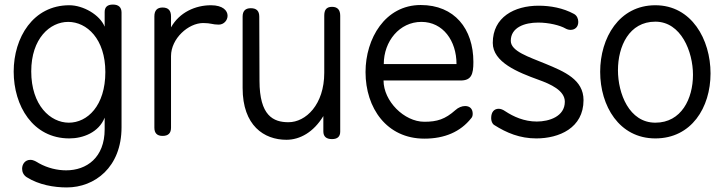

<svg xmlns="http://www.w3.org/2000/svg" viewBox="-20 -596 3176 842"><path d="M117 -283C117 -427 199 -500 279 -500C361 -500 442 -425 442 -280C442 -132 363 -58 282 -58C201 -58 117 -134 117 -283ZM439 -479C418 -531 345 -573 284 -573C125 -573 40 -431 40 -282C40 -132 124 11 284 11C344 11 413 -15 439 -80V-29C439 95 360 151 270 151C231 151 189 141 151 120C139 113 128 105 113 105C90 105 77 124 77 144C77 158 83 172 97 181C151 215 217 226 273 226C395 226 513 138 513 -38V-541C513 -564 500 -576 475 -576C451 -576 439 -565 439 -543Z M657 -36C657 -12 669 0 693 0C718 0 730 -12 730 -36V-350C730 -427 806 -495 871 -495C905 -495 912 -488 939 -488C962 -488 978 -507 978 -527C978 -549 958 -573 905 -573C837 -573 767 -542 730 -476V-524C730 -550 718 -563 693 -563C669 -563 657 -550 657 -524Z M1117 -523C1117 -548 1105 -560 1080 -560C1056 -560 1044 -548 1044 -523V-210C1044 -45 1138 17 1236 17C1295 17 1355 -16 1398 -87V-20C1398 3 1411 14 1436 14C1460 14 1472 3 1472 -19V-527C1472 -553 1460 -566 1436 -566C1410 -566 1402 -551 1402 -527V-277C1402 -137 1321 -60 1245 -60C1179 -60 1118 -88 1118 -242Z M1663 -315C1663 -415 1732 -500 1828 -500C1923 -500 1982 -417 1982 -315ZM1825 -574C1669 -574 1583 -427 1583 -280C1583 -122 1676 12 1841 12C1930 12 1999 -18 2046 -77C2051 -82 2053 -89 2053 -97C2053 -120 2039 -131 2020 -131C2006 -131 1990 -125 1977 -113C1932 -73 1897 -62 1841 -62C1752 -62 1662 -153 1662 -243H2000C2047 -243 2056 -270 2056 -324C2056 -470 1973 -574 1825 -574Z M2196 -108C2186 -115 2176 -119 2167 -119C2148 -119 2134 -106 2134 -78C2134 -66 2138 -54 2147 -48C2202 -13 2260 11 2332 11C2431 11 2539 -34 2539 -157C2539 -247 2455 -282 2373 -316C2298 -347 2220 -371 2220 -417C2220 -476 2281 -497 2340 -497C2387 -497 2436 -485 2460 -471C2467 -467 2475 -465 2482 -465C2501 -465 2516 -477 2516 -500C2516 -514 2510 -528 2497 -535C2449 -561 2394 -571 2342 -571C2236 -571 2141 -521 2141 -408C2141 -323 2251 -279 2342 -246C2395 -227 2457 -199 2457 -150C2457 -85 2388 -63 2334 -63C2278 -63 2231 -85 2196 -108Z M2854 -573C2695 -573 2612 -430 2612 -281C2612 -132 2695 11 2854 11C3012 11 3096 -124 3096 -274C3096 -423 3013 -573 2854 -573ZM2854 -501C2967 -501 3019 -369 3019 -268C3019 -163 2968 -58 2854 -58C2739 -58 2690 -186 2690 -288C2690 -393 2739 -501 2854 -501Z"/></svg>

Font: Numismatica Pro
Style: Regular
Weight: 400
Designer: Chris Hopkins
Foundry: Edward C. D. Hopkins
Version: Version 2.19D